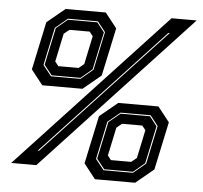

<svg xmlns="http://www.w3.org/2000/svg" viewBox="-52 -755 898 850"><g transform="rotate(5 396.5 -330.0)"><path d="M25 0 676.5 -700H788L136.5 0ZM132 -354.5 80 -420.5 125.5 -634 205.5 -700H384L436 -634L390.5 -420.5L310.5 -354.5ZM167 -397.5H298L352 -443L388 -613L353 -658H219.5L165 -612.5L129.5 -444.5ZM169.5 -402 134.5 -446 169.5 -611.5 220 -653.5H350.5L383.5 -611.5L348 -444.5L297.5 -402ZM137 -64.5H143L674 -634H668ZM195.5 -445H285.5L309 -464.5L335.5 -590L320.5 -609.5H230.5L206.5 -590L180 -464.5ZM400.5 39.5 348.5 -26.5 394 -240 474 -306H652.5L704.5 -240L659 -26.5L579 39.5ZM435 -3.5H566L620.5 -49L656.5 -219L621.5 -264H488L433 -218.5L397.5 -50.5ZM437.5 -8 402.5 -52 437.5 -217.5 488.5 -259.5H619L651.5 -217.5L616 -50.5L565.5 -8ZM463.5 -51H553.5L577.5 -70.5L604 -196L588.5 -215.5H498.5L475 -196L448.5 -70.5Z"/></g></svg>

Font: Tourney Expanded ExtraBold
Style: Italic
Weight: 800
Width: 7
Italic angle: -12°
Designer: Tyler Finck
Foundry: Etcetera Type Co
Version: Version 1.010; ttfautohint (v1.8.3)